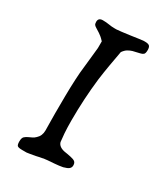

<svg xmlns="http://www.w3.org/2000/svg" viewBox="-168 -752 723 826"><g transform="rotate(30 193.0 -339.0)"><path d="M79 -5Q61 -5 55.5 -9.5Q50 -14 50 -31Q50 -49 57.5 -55.5Q65 -62 74 -66Q83 -70 91 -74Q99 -78 106 -85Q124 -101 124 -128Q124 -142 123.5 -164.5Q123 -187 123 -213Q123 -254 123.5 -298.5Q124 -343 126 -382Q128 -421 131 -443Q134 -469 136.5 -495Q139 -521 142 -548V-581Q132 -592 125 -597.5Q118 -603 112 -607L93 -619Q86 -623 82.5 -627.5Q79 -632 79 -642Q79 -662 101 -662Q118 -662 132.5 -659.5Q147 -657 160 -657H171Q176 -657 196 -659.5Q216 -662 238 -665Q258 -668 276 -670.5Q294 -673 298 -673H304Q320 -673 326 -667.5Q332 -662 332 -647Q332 -631 326.5 -626Q321 -621 311 -619Q303 -617 294 -615Q285 -613 277 -611Q267 -608 256.5 -602Q246 -596 236 -582Q229 -544 222.5 -506.5Q216 -469 211 -431Q199 -328 199 -221Q199 -202 199.5 -188Q200 -174 201 -158Q202 -142 205 -117Q211 -96 241 -90Q248 -89 256.5 -87.5Q265 -86 274 -84Q289 -81 296 -75.5Q303 -70 303 -57Q303 -47 295.5 -40.5Q288 -34 269 -29Q260 -27 250 -26Q240 -25 230 -24L192 -21Q189 -20 184 -20Q179 -20 172 -18Q166 -17 158.5 -15.5Q151 -14 143 -12Q130 -10 117.5 -7.5Q105 -5 101 -5Z"/></g></svg>

Font: Fuzzy Bubbles
Style: Regular
Weight: 400
Designer: Robert E. Leuschke
Foundry: Robert E. Leuschke
Version: Version 1.010; ttfautohint (v1.8.3)